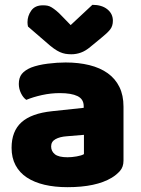

<svg xmlns="http://www.w3.org/2000/svg" viewBox="-20 -760 584 796"><path d="M260 -108Q277 -108 297.5 -111.5Q318 -115 328 -121V-201L256 -195Q228 -193 210 -183Q192 -173 192 -153Q192 -133 207.5 -120.5Q223 -108 260 -108ZM252 -501Q306 -501 350.5 -490Q395 -479 426.5 -456.5Q458 -434 475 -399.5Q492 -365 492 -318V-94Q492 -68 477.5 -51.5Q463 -35 443 -23Q378 16 260 16Q207 16 164.5 6Q122 -4 91.5 -24Q61 -44 44.5 -75Q28 -106 28 -147Q28 -216 69 -253Q110 -290 196 -299L327 -313V-320Q327 -349 301.5 -361.5Q276 -374 228 -374Q191 -374 154.5 -366Q118 -358 89 -346Q76 -355 67 -373.5Q58 -392 58 -412Q58 -438 70.5 -453.5Q83 -469 109 -480Q138 -491 177.5 -496Q217 -501 252 -501ZM273 -656 363 -740Q402 -740 425 -721.5Q448 -703 448 -674Q448 -652 436.5 -637.5Q425 -623 400 -603L355 -566Q335 -549 315.5 -542Q296 -535 276 -535Q262 -535 251 -537Q240 -539 228.5 -544Q217 -549 203 -559Q189 -569 170 -586L96 -650Q95 -655 94.5 -659Q94 -663 94 -668Q94 -694 109.5 -716Q125 -738 158 -738Q168 -738 176.5 -736.5Q185 -735 194 -729.5Q203 -724 214 -715Q225 -706 239 -691Z"/></svg>

Font: Baloo Bhaina 2 ExtraBold
Style: Regular
Weight: 800
Designer: Yesha Goshar, Manish Minz, Shuchita Grover and Ek Type
Foundry: Ek Type
Version: Version 1.640;hotconv 1.0.111;makeotfexe 2.5.65597; ttfautoh